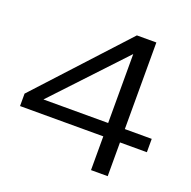

<svg xmlns="http://www.w3.org/2000/svg" viewBox="-127 -847 968 973"><g transform="rotate(20 356.5 -360.5)"><path d="M464 0V-628H466L115 -254H699V-182H15V-249L449 -721H554V0Z"/></g></svg>

Font: Mona Sans Expanded
Style: Regular
Weight: 400
Width: 7
Designer: Deni Anggara
Foundry: GitHub
Version: Version 2.000